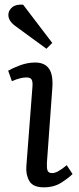

<svg xmlns="http://www.w3.org/2000/svg" viewBox="-20 -789 338 823"><path d="M119 -416Q121 -439 115.5 -448Q110 -457 94 -457Q81 -457 66.5 -453.5Q52 -450 31 -441L15 -486Q34 -497 66 -509Q98 -521 131 -521Q172 -521 190.5 -494Q209 -467 204 -408L181 -90Q180 -68 184 -57.5Q188 -47 204 -47Q226 -47 266 -81L291 -43Q275 -27 243.5 -6.5Q212 14 168 14Q121 14 105.5 -13.5Q90 -41 93 -77ZM204 -605 179 -580 45 -678Q14 -701 16 -728Q17 -745 32.5 -758Q48 -771 79 -769Z"/></svg>

Font: Literata 12pt
Style: Italic
Weight: 400
Italic angle: -2°
Designer: Latin by Veronika Burian and Jose Scaglione. Greek by Irene Vlachou. Cyrillic by Vera Evstafieva
Foundry: TypeTogether
Version: Version 3.002